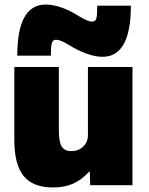

<svg xmlns="http://www.w3.org/2000/svg" viewBox="-20 -815 657 845"><path d="M213 10Q125 10 84 -40.5Q43 -91 43 -200V-520H239V-240Q239 -191 251.5 -170.5Q264 -150 293 -150Q315 -150 331.5 -159Q348 -168 357.5 -184Q367 -200 367 -220V-520H563V0H377L375 -60H373Q339 -23 301 -6.5Q263 10 213 10ZM431 -565Q400 -565 362 -578.5Q324 -592 283 -617Q264 -629 250.5 -634.5Q237 -640 226 -640Q213 -640 208.5 -626.5Q204 -613 204 -570H56Q56 -795 181 -795Q213 -795 250.5 -782Q288 -769 329 -743Q349 -731 362 -725.5Q375 -720 386 -720Q400 -720 404 -733.5Q408 -747 408 -790H556Q556 -565 431 -565Z"/></svg>

Font: M PLUS 1 Black
Style: Regular
Weight: 900
Designer: Coji Morishita
Foundry: UNDERFOREST DESIGN
Version: Version 1.001